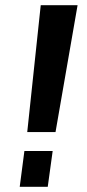

<svg xmlns="http://www.w3.org/2000/svg" viewBox="-20 -720 336 740"><path d="M279 -700 194 -211H85L137 -700ZM183 -138 164 0H56L74 -138Z"/></svg>

Font: Pathway Extreme 8pt Thin 12pt SemiBold
Style: Italic
Weight: 600
Italic angle: -8°
Version: Version 1.001;gftools[0.9.26]